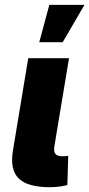

<svg xmlns="http://www.w3.org/2000/svg" viewBox="-20 -778 372 800"><path d="M188 2Q94.7 2 57.9 -34.4Q21 -70.8 33.7 -149.4L97.7 -535.6H267.6L206.5 -168Q203.1 -147 210.7 -137Q218.3 -127 238.8 -127Q247.6 -127 253.7 -127.4Q259.8 -127.9 264.2 -128.9L260.7 -6.8Q249 -3.9 230.2 -1Q211.4 2 188 2ZM143.6 -602.1 185.5 -757.8H332L241.2 -602.1Z"/></svg>

Font: Inter 20pt ExtraBold
Style: Italic
Weight: 800
Italic angle: -9.3988°
Version: Version 4.001;git-66647c0bb